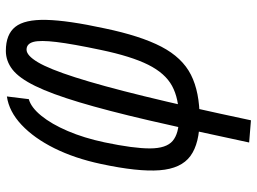

<svg xmlns="http://www.w3.org/2000/svg" viewBox="-128 -544 857 640"><g transform="rotate(-90 300.0 -223.5)"><path d="M145.5 179Q187 -16.5 219.5 -156Q252 -295.5 279.8 -387.8Q307.5 -480 333.8 -533.8Q360 -587.5 388.5 -609.8Q417 -632 451 -632Q506 -632 531 -600.5Q556 -569 554.2 -497Q552.5 -425 526 -303Q501 -183 464.8 -113.5Q428.5 -44 371.2 -15Q314 14 225 14Q142.5 14 100.5 -16.8Q58.5 -47.5 53 -119.5Q47.5 -191.5 74 -315Q92.5 -402 126.2 -470Q160 -538 204.5 -579.8Q249 -621.5 299 -628.5L290 -555.5Q262.5 -548 234.8 -514Q207 -480 183.8 -425.8Q160.5 -371.5 146 -303Q125.5 -205.5 125.8 -151.2Q126 -97 150.8 -76Q175.5 -55 227 -55Q292 -55 334.2 -78Q376.5 -101 404.8 -157.8Q433 -214.5 454 -315Q474 -409.5 480.5 -463.5Q487 -517.5 480.8 -540.2Q474.5 -563 455 -563Q435.5 -563 413 -525.2Q390.5 -487.5 362.8 -401Q335 -314.5 299.8 -170.8Q264.5 -27 219.5 185Z"/></g></svg>

Font: Victor Mono Thin
Style: Italic
Weight: 100
Italic angle: -12°
Monospace: yes
Designer: Rune Bjørnerås
Version: Version 1.561;gftools[0.9.30]